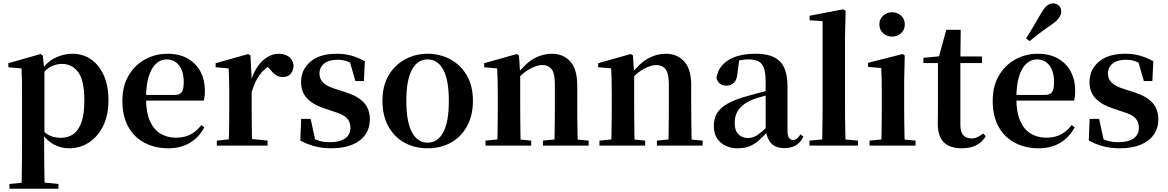

<svg xmlns="http://www.w3.org/2000/svg" viewBox="-20 -875 7018 1154"><path d="M36.9 259.3V230.8L146 220.1H225.4L331.1 230.8V259.3ZM109.4 259.3Q110.4 217.3 110.9 174.2Q111.4 131 111.9 89.9Q112.4 48.8 112.4 13.8V-308.7Q112.4 -358.5 111.9 -393Q111.4 -427.5 109.4 -463.8L30.2 -470.7V-495.2L224.2 -550.4L237.2 -540.9L245.8 -460.8L247.1 -455V-75.6L245.4 -63V13Q245.4 47.8 245.9 89.3Q246.4 130.8 246.9 174Q247.4 217.3 248.4 259.3ZM395.1 16.2Q347 16.2 303.7 -6.7Q260.4 -29.6 224.3 -82.3H212.1L230.6 -97.8Q258.5 -67.8 285.5 -57.3Q312.6 -46.7 347.1 -46.7Q387.7 -46.7 419.3 -67.9Q450.8 -89.1 468.9 -138.2Q487 -187.4 487 -270.1Q487 -389.4 450.9 -440.1Q414.8 -490.8 352.6 -490.8Q321.3 -490.8 291.4 -477.5Q261.5 -464.2 224 -421.1L209.1 -437.5H217.5Q255.3 -497.6 306.7 -524.8Q358.1 -551.9 415.6 -551.9Q477.4 -551.9 525.9 -519.1Q574.5 -486.2 603.2 -423.5Q631.9 -360.9 631.9 -271.4Q631.9 -182.3 600 -117.9Q568.1 -53.5 514.7 -18.6Q461.3 16.2 395.1 16.2Z M992.2 16.2Q911.8 16.2 849.2 -16.5Q786.6 -49.1 751.1 -113Q715.6 -176.9 715.6 -268.8Q715.6 -358.8 753.6 -422.2Q791.5 -485.7 853.2 -518.8Q914.9 -551.9 985.4 -551.9Q1059.1 -551.9 1109.5 -522.5Q1159.8 -493.1 1185.6 -443.2Q1211.4 -393.3 1211.4 -330.9Q1211.4 -296.1 1204.7 -270.2H774.1V-304.6H1029.4Q1061.5 -304.6 1072.9 -322.2Q1084.3 -339.8 1084.3 -380.4Q1084.3 -446.3 1056.2 -482.2Q1028.1 -518 980.1 -518Q946.7 -518 918.6 -492.9Q890.6 -467.8 874.1 -416Q857.7 -364.1 857.7 -282.7Q857.7 -200.5 880.9 -148.2Q904 -95.8 944.8 -71.7Q985.5 -47.5 1037.4 -47.5Q1090.4 -47.5 1126.9 -67.7Q1163.3 -87.9 1190.2 -123.2L1208.1 -109.9Q1176.6 -49.8 1121.7 -16.8Q1066.7 16.2 992.2 16.2Z M1283.2 0V-29.9L1391.3 -41.2H1477.8L1588.2 -29.9V0ZM1354.2 0Q1355.9 -25.5 1356.4 -67.4Q1356.9 -109.4 1357.4 -154.8Q1357.9 -200.3 1357.9 -234.8V-310.2Q1357.9 -360.7 1357 -394.1Q1356.2 -427.5 1354.2 -463.8L1276.1 -470.7V-495.2L1472.2 -550.4L1485.2 -541.7L1492.6 -398.7V-397.7V-234.8Q1492.6 -200.3 1493.1 -154.8Q1493.6 -109.4 1494.1 -67.4Q1494.6 -25.5 1495.6 0ZM1492.4 -320.2 1459.3 -380.9H1486.4Q1501 -435.6 1527.6 -473.9Q1554.3 -512.2 1587.4 -532.1Q1620.5 -551.9 1653.6 -551.9Q1687.2 -551.9 1712.4 -536.8Q1737.7 -521.7 1744.7 -484.5Q1743.9 -453.2 1728.2 -432.6Q1712.4 -411.9 1678.2 -411.9Q1653.5 -411.9 1635.2 -425.8Q1617 -439.6 1597.8 -464.4L1574.8 -490.9L1611.4 -485.1Q1568.5 -463.1 1540.2 -424.7Q1511.9 -386.2 1492.4 -320.2Z M1972.3 16.2Q1917.6 16.2 1872.7 4.5Q1827.8 -7.2 1784.9 -30.3L1790.2 -160.4H1847.1L1877.6 -20.6L1829.6 -26V-62Q1861.7 -41.1 1891.9 -30.7Q1922.2 -20.4 1962.8 -20.4Q2023.1 -20.4 2054.7 -43Q2086.2 -65.7 2086.2 -107.2Q2086.2 -140.9 2065.7 -164Q2045.1 -187.1 1984.5 -204.9L1928.7 -223.9Q1863.9 -244.5 1826.7 -282.6Q1789.5 -320.7 1789.5 -382Q1789.5 -455.6 1845.2 -503.8Q1900.9 -551.9 2004.2 -551.9Q2052.5 -551.9 2091.9 -540.7Q2131.2 -529.5 2173.1 -507.2L2167.1 -387.7H2116.1L2077.6 -521.5L2120 -507.8V-477Q2089.7 -497.5 2065.1 -506.7Q2040.5 -515.8 2006.8 -515.8Q1957 -515.8 1928.6 -493.1Q1900.2 -470.4 1900.2 -431.8Q1900.2 -401.6 1921.6 -379.1Q1942.9 -356.6 1999.8 -339.1L2055.9 -321.1Q2133.8 -296.3 2168.4 -256.6Q2203.1 -217 2203.1 -158.3Q2203.1 -105.4 2175.8 -66.1Q2148.4 -26.7 2097 -5.3Q2045.6 16.2 1972.3 16.2Z M2550 16.2Q2470.7 16.2 2409.5 -18.3Q2348.3 -52.8 2313.5 -117Q2278.6 -181.2 2278.6 -269.8Q2278.6 -359.1 2315.8 -422Q2353 -484.9 2414.9 -518.4Q2476.8 -551.9 2550 -551.9Q2624.1 -551.9 2686.1 -518.8Q2748 -485.6 2785.2 -422.7Q2822.4 -359.8 2822.4 -269.8Q2822.4 -180.5 2787 -116.3Q2751.6 -52 2690.4 -17.9Q2629.2 16.2 2550 16.2ZM2550 -17.5Q2611 -17.5 2644.4 -80.1Q2677.7 -142.6 2677.7 -268.1Q2677.7 -394.2 2644.4 -456.1Q2611 -518 2550 -518Q2489.7 -518 2456 -456.1Q2422.2 -394.2 2422.2 -268.1Q2422.2 -142.6 2456 -80.1Q2489.7 -17.5 2550 -17.5Z M2898 0V-29.9L3003.6 -40.2H3066.7L3172.6 -29.9V0ZM2968.2 0Q2969.9 -25.5 2970.4 -67.4Q2970.9 -109.4 2971.4 -154.8Q2971.9 -200.3 2971.9 -234.8V-310.2Q2971.9 -360 2971 -393.7Q2970.2 -427.5 2968.2 -463.8L2890.1 -470.7V-495.2L3086.2 -550.4L3099.2 -541.7L3106.6 -428V-425.6V-234.8Q3106.6 -200.3 3107.1 -154.8Q3107.6 -109.4 3108.1 -67.4Q3108.6 -25.5 3109.6 0ZM3243.3 0V-29.9L3347.2 -40.2H3409.8L3517.9 -29.9V0ZM3312 0Q3313 -25.5 3313.5 -66.9Q3314 -108.4 3314.5 -153.8Q3315 -199.3 3315 -234.8V-369.8Q3315 -433.2 3295.6 -458.7Q3276.2 -484.2 3238.2 -484.2Q3207.6 -484.2 3163.8 -460.5Q3120.1 -436.8 3074.5 -383.3L3069.6 -425.7H3084.9Q3141.1 -497.3 3191.7 -524.6Q3242.3 -551.9 3296.5 -551.9Q3365.6 -551.9 3407.5 -505.8Q3449.5 -459.6 3449.5 -360.5V-234.8Q3449.5 -199.3 3450 -153.8Q3450.5 -108.4 3451.3 -66.9Q3452.2 -25.5 3453.2 0Z M3583 0V-29.9L3688.6 -40.2H3751.7L3857.6 -29.9V0ZM3653.2 0Q3654.9 -25.5 3655.4 -67.4Q3655.9 -109.4 3656.4 -154.8Q3656.9 -200.3 3656.9 -234.8V-310.2Q3656.9 -360 3656 -393.7Q3655.2 -427.5 3653.2 -463.8L3575.1 -470.7V-495.2L3771.2 -550.4L3784.2 -541.7L3791.6 -428V-425.6V-234.8Q3791.6 -200.3 3792.1 -154.8Q3792.6 -109.4 3793.1 -67.4Q3793.6 -25.5 3794.6 0ZM3928.3 0V-29.9L4032.2 -40.2H4094.8L4202.9 -29.9V0ZM3997 0Q3998 -25.5 3998.5 -66.9Q3999 -108.4 3999.5 -153.8Q4000 -199.3 4000 -234.8V-369.8Q4000 -433.2 3980.6 -458.7Q3961.2 -484.2 3923.2 -484.2Q3892.6 -484.2 3848.8 -460.5Q3805.1 -436.8 3759.5 -383.3L3754.6 -425.7H3769.9Q3826.1 -497.3 3876.7 -524.6Q3927.3 -551.9 3981.5 -551.9Q4050.6 -551.9 4092.5 -505.8Q4134.5 -459.6 4134.5 -360.5V-234.8Q4134.5 -199.3 4135 -153.8Q4135.5 -108.4 4136.3 -66.9Q4137.2 -25.5 4138.2 0Z M4413.6 16.2Q4351.2 16.2 4310.8 -19.4Q4270.3 -54.9 4270.3 -117.6Q4270.3 -161.2 4289 -193.6Q4307.7 -226.1 4352.1 -251.5Q4396.6 -277 4472.4 -297.9Q4511.8 -309.4 4561.4 -322Q4611 -334.6 4651 -344.4V-318.9Q4611 -308.9 4571 -297.6Q4530.9 -286.4 4504.1 -276.7Q4450.3 -254.9 4423.1 -220.6Q4395.8 -186.4 4395.8 -135.9Q4395.8 -90.4 4418.1 -67.9Q4440.3 -45.3 4477 -45.3Q4493.3 -45.3 4511.7 -52.6Q4530.1 -59.9 4554.4 -79.7Q4578.8 -99.4 4612.3 -135.5L4627.8 -82.4H4592.7Q4563.6 -50.6 4538.2 -28.7Q4512.7 -6.8 4483.4 4.7Q4454 16.2 4413.6 16.2ZM4693.1 15.2Q4641.6 15.2 4614.9 -14.2Q4588.2 -43.6 4581.9 -94V-96.5V-381.4Q4581.9 -434.7 4571.8 -464.5Q4561.7 -494.3 4538.6 -506.3Q4515.5 -518.3 4477 -518.3Q4451.4 -518.3 4424.3 -512.2Q4397.2 -506.1 4360.8 -491.2L4423.1 -516.3L4412.9 -439.2Q4410.3 -395.9 4391.6 -378Q4372.8 -360.2 4347.3 -360.2Q4298.1 -360.2 4286.2 -406.5Q4295.9 -473.5 4356.4 -512.7Q4416.9 -551.9 4522.1 -551.9Q4622.4 -551.9 4667.7 -505.9Q4713.1 -459.8 4713.1 -356.2V-94.8Q4713.1 -60.3 4721.8 -47Q4730.6 -33.8 4746.7 -33.8Q4758.3 -33.8 4768.3 -40.9Q4778.3 -48.1 4791.7 -67.2L4808.9 -53.4Q4791 -17.5 4763.2 -1.1Q4735.4 15.2 4693.1 15.2Z M4845.5 0V-29.9L4957.2 -40.2H5020L5136.6 -29.9V0ZM4921.1 0Q4922.1 -35.1 4922.6 -75.2Q4923.1 -115.3 4923.6 -156.4Q4924.1 -197.6 4924.1 -234.8V-747.8L4846 -753.3V-780.3L5047.6 -819L5062.6 -810L5058.8 -650.9V-234.8Q5058.8 -197.6 5059.3 -156.4Q5059.8 -115.3 5060.7 -75.2Q5061.6 -35.1 5062.6 0Z M5206.2 0V-29.9L5312.8 -40.2H5374.8L5482.8 -29.9V0ZM5276.6 0Q5277.6 -25.5 5278.3 -67.4Q5278.9 -109.4 5279.4 -154.8Q5279.9 -200.3 5279.9 -234.8V-308Q5279.9 -358.3 5279.3 -394.3Q5278.6 -430.4 5276.6 -466.2L5197.5 -472.9V-497.4L5405.1 -550.4L5417.8 -541.7L5414.4 -387.9V-234.8Q5414.4 -200.3 5414.9 -154.8Q5415.4 -109.4 5416.2 -67.4Q5417.1 -25.5 5418.1 0ZM5341.8 -655Q5310.6 -655 5288 -675.4Q5265.5 -695.9 5265.5 -728.8Q5265.5 -760.3 5288 -780.9Q5310.6 -801.4 5341.8 -801.4Q5373.5 -801.4 5395.9 -780.9Q5418.3 -760.3 5418.3 -728.8Q5418.3 -695.9 5395.9 -675.4Q5373.5 -655 5341.8 -655Z M5685.4 -496.1V-535.7H5882.2V-496.1ZM5761.1 16.2Q5689.7 16.2 5653.1 -19.3Q5616.5 -54.8 5616.5 -131.7Q5616.5 -159.8 5617 -182.4Q5617.5 -205 5617.5 -234.7V-496.1H5530V-527.5L5639.7 -538L5621.1 -525.2L5667.5 -695.8H5754.3L5752.2 -519.3V-508.7V-123.8Q5752.2 -81.6 5769.7 -62.3Q5787.2 -43 5818.3 -43Q5838.4 -43 5854 -50.4Q5869.7 -57.9 5889.7 -72.5L5905.2 -56Q5883.7 -21.1 5848.3 -2.5Q5812.9 16.2 5761.1 16.2Z M6223.2 16.2Q6142.8 16.2 6080.2 -16.5Q6017.6 -49.1 5982.1 -113Q5946.6 -176.9 5946.6 -268.8Q5946.6 -358.8 5984.6 -422.2Q6022.5 -485.7 6084.2 -518.8Q6145.9 -551.9 6216.4 -551.9Q6290.1 -551.9 6340.5 -522.5Q6390.8 -493.1 6416.6 -443.2Q6442.4 -393.3 6442.4 -330.9Q6442.4 -296.1 6435.7 -270.2H6005.1V-304.6H6260.4Q6292.5 -304.6 6303.9 -322.2Q6315.3 -339.8 6315.3 -380.4Q6315.3 -446.3 6287.2 -482.2Q6259.1 -518 6211.1 -518Q6177.7 -518 6149.6 -492.9Q6121.6 -467.8 6105.1 -416Q6088.7 -364.1 6088.7 -282.7Q6088.7 -200.5 6111.9 -148.2Q6135 -95.8 6175.8 -71.7Q6216.5 -47.5 6268.4 -47.5Q6321.4 -47.5 6357.9 -67.7Q6394.3 -87.9 6421.2 -123.2L6439.1 -109.9Q6407.6 -49.8 6352.7 -16.8Q6297.7 16.2 6223.2 16.2ZM6147.1 -643.7Q6166.8 -675.4 6187.3 -709.7Q6207.9 -743.9 6237 -794.7Q6255.4 -826.1 6272.1 -840.5Q6288.8 -854.8 6310.2 -854.8Q6327.8 -854.8 6343.3 -841.6Q6358.7 -828.4 6358.7 -805.7Q6358.7 -786.2 6344.1 -766.5Q6329.5 -746.8 6298.6 -725.6Q6253.8 -695.3 6224.1 -672.4Q6194.5 -649.6 6168 -627.8Z M6711.3 16.2Q6656.6 16.2 6611.7 4.5Q6566.8 -7.2 6523.9 -30.3L6529.2 -160.4H6586.1L6616.6 -20.6L6568.6 -26V-62Q6600.7 -41.1 6630.9 -30.7Q6661.2 -20.4 6701.8 -20.4Q6762.1 -20.4 6793.7 -43Q6825.2 -65.7 6825.2 -107.2Q6825.2 -140.9 6804.7 -164Q6784.1 -187.1 6723.5 -204.9L6667.7 -223.9Q6602.9 -244.5 6565.7 -282.6Q6528.5 -320.7 6528.5 -382Q6528.5 -455.6 6584.2 -503.8Q6639.9 -551.9 6743.2 -551.9Q6791.5 -551.9 6830.9 -540.7Q6870.2 -529.5 6912.1 -507.2L6906.1 -387.7H6855.1L6816.6 -521.5L6859 -507.8V-477Q6828.7 -497.5 6804.1 -506.7Q6779.5 -515.8 6745.8 -515.8Q6696 -515.8 6667.6 -493.1Q6639.2 -470.4 6639.2 -431.8Q6639.2 -401.6 6660.6 -379.1Q6681.9 -356.6 6738.8 -339.1L6794.9 -321.1Q6872.8 -296.3 6907.4 -256.6Q6942.1 -217 6942.1 -158.3Q6942.1 -105.4 6914.8 -66.1Q6887.4 -26.7 6836 -5.3Q6784.6 16.2 6711.3 16.2Z"/></svg>

Font: Noto Serif KR ExtraLight
Style: Regular
Weight: 200
Designer: Ryoko NISHIZUKA 西塚涼子 (kana & ideographs); Frank Grießhammer (Latin, Greek & Cyrillic); Wenlong ZHANG 张文龙 (bopomofo); San
Foundry: Adobe
Version: Version 2.002-H1;hotconv 1.1.0;makeotfexe 2.6.0